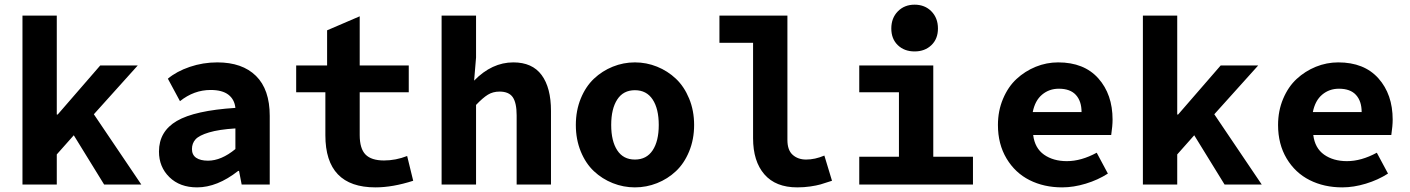

<svg xmlns="http://www.w3.org/2000/svg" viewBox="-20 -790 6036 822"><path d="M76.2 0V-723.1H223.1V-299.8H227.1L409.2 -509.8H569.8L381.8 -300.8L585 0H425.8L295.9 -210.9L223.1 -128.9V0Z M823.7 12.2Q750 12.2 705.3 -31.5Q660.6 -75.2 660.6 -141.1Q660.6 -227.5 737.1 -272.2Q813.5 -316.9 987.8 -328.1Q983.9 -364.7 957.5 -384.8Q931.2 -404.8 881.8 -404.8Q810.5 -404.8 750.5 -356.9L698.7 -453.1Q735.8 -484.4 792.5 -503.7Q849.1 -522.9 910.6 -522.9Q1017.1 -522.9 1075.9 -465.1Q1134.8 -407.2 1134.8 -293.9V0H1014.6L1003.4 -58.1H999.5Q909.7 12.2 823.7 12.2ZM870.6 -102.1Q927.2 -102.1 987.8 -151.9V-240.2Q917.5 -235.8 875 -223.1Q832.5 -210.4 817.1 -193.4Q801.8 -176.3 801.8 -151.9Q801.8 -127 819.8 -114.5Q837.9 -102.1 870.6 -102.1Z M1587.4 12.2Q1373 12.2 1373 -210.9V-395H1248V-509.8H1380.4V-660.2L1520 -720.2V-509.8H1730V-395H1520V-211.9Q1520 -153.8 1544.9 -128.4Q1569.8 -103 1624 -103Q1674.3 -103 1723.1 -122.1L1749 -16.1Q1661.1 12.2 1587.4 12.2Z M1870.6 0V-723.1H2018.1V-543.9L2009.8 -444.8Q2085.9 -522.9 2177.7 -522.9Q2258.8 -522.9 2298.8 -468.8Q2338.9 -414.6 2338.9 -314.9V0H2191.9V-295.9Q2191.9 -349.6 2175.3 -373.8Q2158.7 -397.9 2118.7 -397.9Q2090.3 -397.9 2068.6 -384.5Q2046.9 -371.1 2018.1 -340.8V0Z M2793 -5.9Q2747.6 12.2 2698.2 12.2Q2648.9 12.2 2603.5 -5.9Q2558.1 -23.9 2522.7 -57.1Q2487.3 -90.3 2466.3 -141.8Q2445.3 -193.4 2445.3 -254.9Q2445.3 -316.4 2466.3 -367.9Q2487.3 -419.4 2522.7 -452.9Q2558.1 -486.3 2603.5 -504.6Q2648.9 -522.9 2698.2 -522.9Q2747.6 -522.9 2793 -504.6Q2838.4 -486.3 2873.8 -452.9Q2909.2 -419.4 2930.4 -367.9Q2951.7 -316.4 2951.7 -254.9Q2951.7 -193.4 2930.4 -141.8Q2909.2 -90.3 2873.8 -57.1Q2838.4 -23.9 2793 -5.9ZM2800.3 -254.9Q2800.3 -324.2 2774.2 -364Q2748 -403.8 2698.2 -403.8Q2648.4 -403.8 2622.6 -364Q2596.7 -324.2 2596.7 -254.9Q2596.7 -186 2622.6 -146.5Q2648.4 -106.9 2698.2 -106.9Q2748 -106.9 2774.2 -146.5Q2800.3 -186 2800.3 -254.9Z M3393.1 12.2Q3300.8 12.2 3252.4 -43.7Q3204.1 -99.6 3204.1 -198.2V-606.9H3060.1V-723.1H3351.1V-190.9Q3351.1 -147 3373.8 -127Q3396.5 -106.9 3431.2 -106.9Q3469.2 -106.9 3509.3 -124L3542 -16.1Q3510.3 -5.4 3492.9 -0.5Q3475.6 4.4 3449 8.3Q3422.4 12.2 3393.1 12.2Z M3795.9 -668Q3795.9 -712.9 3824 -741.5Q3852.1 -770 3895.5 -770Q3939.5 -770 3967.5 -741.5Q3995.6 -712.9 3995.6 -668Q3995.6 -623.5 3967.5 -596.7Q3939.5 -569.8 3895.5 -569.8Q3851.6 -569.8 3823.7 -596.7Q3795.9 -623.5 3795.9 -668ZM3658.7 0V-119.1H3828.6V-395H3658.7V-509.8H3975.6V-119.1H4145.5V0Z M4527.3 12.2Q4449.7 12.2 4387.9 -18.8Q4326.2 -49.8 4289.3 -111.3Q4252.4 -172.9 4252.4 -254.9Q4252.4 -315.4 4274.2 -366.9Q4295.9 -418.5 4332 -451.9Q4368.2 -485.4 4414.3 -504.2Q4460.4 -522.9 4510.3 -522.9Q4621.1 -522.9 4682.1 -454.6Q4743.2 -386.2 4743.2 -277.8Q4743.2 -251.5 4737.3 -211.9H4403.3Q4410.2 -155.8 4449.7 -127.9Q4489.3 -100.1 4547.4 -100.1Q4608.9 -100.1 4675.3 -136.2L4723.1 -46.9Q4680.7 -19.5 4628.4 -3.7Q4576.2 12.2 4527.3 12.2ZM4401.4 -310.1H4610.4Q4610.4 -356.9 4586.2 -383.5Q4562 -410.2 4513.2 -410.2Q4471.7 -410.2 4441.4 -384.8Q4411.1 -359.4 4401.4 -310.1Z M4873 0V-723.1H5020V-299.8H5023.9L5206.1 -509.8H5366.7L5178.7 -300.8L5381.8 0H5222.7L5092.8 -210.9L5020 -128.9V0Z M5726.6 12.2Q5648.9 12.2 5587.2 -18.8Q5525.4 -49.8 5488.5 -111.3Q5451.7 -172.9 5451.7 -254.9Q5451.7 -315.4 5473.4 -366.9Q5495.1 -418.5 5531.2 -451.9Q5567.4 -485.4 5613.5 -504.2Q5659.7 -522.9 5709.5 -522.9Q5820.3 -522.9 5881.3 -454.6Q5942.4 -386.2 5942.4 -277.8Q5942.4 -251.5 5936.5 -211.9H5602.5Q5609.4 -155.8 5648.9 -127.9Q5688.5 -100.1 5746.6 -100.1Q5808.1 -100.1 5874.5 -136.2L5922.4 -46.9Q5879.9 -19.5 5827.6 -3.7Q5775.4 12.2 5726.6 12.2ZM5600.6 -310.1H5809.6Q5809.6 -356.9 5785.4 -383.5Q5761.2 -410.2 5712.4 -410.2Q5670.9 -410.2 5640.6 -384.8Q5610.4 -359.4 5600.6 -310.1Z"/></svg>

Font: Office Code Pro D Bold
Style: Regular
Weight: 700
Designer: Nathan Rutzky & Paul D. Hunt
Foundry: Adobe Systems Incorporated
Version: Version 1.004;PS 001.004;hotconv 1.0.70;makeotf.lib2.5.58329